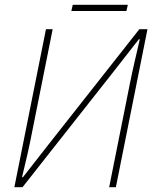

<svg xmlns="http://www.w3.org/2000/svg" viewBox="-20 -782 646 802"><path d="M40 0H74L460 -490C493 -533 527 -575 560 -618H564C550 -556 534 -492 522 -430L436 0H464L596 -660H562L176 -170C143 -127 109 -85 76 -42H72C88 -106 102 -168 114 -230L200 -660H172ZM278 -736H508L514 -762H284Z"/></svg>

Font: Source Sans Pro ExtraLight
Style: Italic
Weight: 200
Italic angle: -11°
Designer: Paul D. Hunt
Foundry: Adobe Systems Incorporated
Version: Version 3.006;hotconv 1.0.111;makeotfexe 2.5.65597